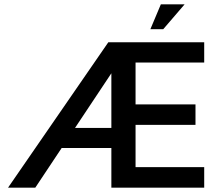

<svg xmlns="http://www.w3.org/2000/svg" viewBox="-20 -861 1028 881"><path d="M491 -638 563 -633 142 0H17L477 -667H917V-574H602V-382H877V-288H602V-94H917V0H491ZM530 -182H181L236 -274H537ZM670 -727 718 -841H827L729 -727Z"/></svg>

Font: Maven Pro Medium
Style: Regular
Weight: 500
Designer: Joe Prince
Foundry: Joe Prince
Version: Version 2.103